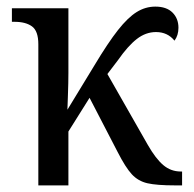

<svg xmlns="http://www.w3.org/2000/svg" viewBox="-20 -561 587 581"><path d="M96 -427Q96 -467 77 -481Q58 -495 24 -495H16V-536H187V-340Q187 -312 185.5 -271.5Q184 -231 184 -229L265 -362Q307 -432 337 -470Q367 -508 393.5 -524.5Q420 -541 450 -541Q484 -541 502 -523Q520 -505 520 -477Q520 -454 508 -438Q487 -464 452 -464Q421 -464 394 -443Q367 -422 337 -379L305 -337L427 -123Q451 -81 474 -61.5Q497 -42 527 -42H531V0H511Q454 0 426 -6.5Q398 -13 379 -33.5Q360 -54 336 -101L251 -265L187 -163V0H96Z"/></svg>

Font: Noto Serif Narrow
Style: Regular
Weight: 400
Width: 4
Designer: Monotype Design Team
Foundry: Monotype Imaging Inc.
Version: Version 1.001